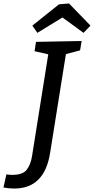

<svg xmlns="http://www.w3.org/2000/svg" viewBox="-103 -937 543 1110"><path d="M369 -700 360 -646 278 -624 187 -55Q155 153 -21 153Q-51 153 -83 147L-66 71Q-50 74 -32 74Q30 74 52.5 43Q75 12 82 -33L176 -623L97 -641L105 -695ZM296 -917 420 -789 380 -747 258 -836 113 -747 84 -789 238 -912Z"/></svg>

Font: Bitter Pro Medium
Style: Italic
Weight: 500
Italic angle: -9°
Designer: Sol Matas, and Bitter project Authors
Foundry: Sol Matas
Version: Version 1.010